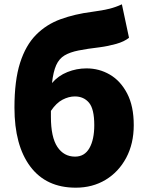

<svg xmlns="http://www.w3.org/2000/svg" viewBox="-20 -856 685 890"><path d="M216 -314Q216 -220 246 -175Q276 -130 328 -130Q372 -130 394.5 -169.5Q417 -209 417 -276Q417 -351 392.5 -380Q368 -409 327 -409Q299 -409 270 -394Q241 -379 216 -342Q216 -335 216 -328.5Q216 -322 216 -314ZM331 14Q194 14 120.5 -84Q47 -182 47 -357Q47 -483 73 -564.5Q99 -646 147 -694.5Q195 -743 261 -767Q327 -791 406 -801Q458 -808 487.5 -815.5Q517 -823 545 -836L578 -681Q556 -663 518.5 -652.5Q481 -642 443 -637Q384 -630 344 -622Q304 -614 279 -599Q254 -584 240.5 -554Q227 -524 221 -471Q250 -505 292.5 -522Q335 -539 381 -539Q440 -539 489.5 -510Q539 -481 569.5 -422.5Q600 -364 600 -276Q600 -190 565 -124.5Q530 -59 469.5 -22.5Q409 14 331 14Z"/></svg>

Font: Source Han Sans CN Heavy
Style: Regular
Weight: 900
Designer: Ryoko NISHIZUKA 西塚涼子 (kana, bopomofo & ideographs); Paul D. Hunt (Latin, Greek & Cyrillic); Sandoll Communications 산돌커뮤니
Foundry: Adobe
Version: Version 2.000;hotconv 1.0.107;makeotfexe 2.5.65593